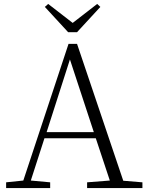

<svg xmlns="http://www.w3.org/2000/svg" viewBox="-20 -952 747 972"><path d="M224 -932 348 -836 472 -932 488 -917 370 -789H325L207 -917ZM334 -651 216 -283H455ZM421 0V-29L536 -38L465 -252H205L136 -38L234 -29V0H11V-29L98 -38L327 -730H370L604 -37L701 -29V0Z"/></svg>

Font: Minh Nguyen ExtraLight
Style: Regular
Weight: 250
Designer: Ryoko NISHIZUKA 西塚涼子 (kana & ideographs); Frank Grießhammer (Latin, Greek & Cyrillic); Wenlong ZHANG 张文龙 (bopomofo); San
Foundry: Adobe
Version: Version 1.100;July 7, 2023;FontCreator 14.0.0.2814 64-bit